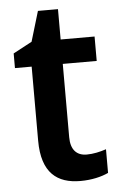

<svg xmlns="http://www.w3.org/2000/svg" viewBox="-50 -697 466 744"><g transform="rotate(-5 183.0 -325.5)"><path d="M266 -90C227 -90 204 -114 204 -163V-448H336V-543H204V-661H126L91 -544L18 -505V-448H83V-160C83 -34 143 10 233 10C276 10 315 1 342 -12V-104C318 -96 292 -90 266 -90Z"/></g></svg>

Font: Noto Sans Arabic SemCond SemBd
Style: Regular
Weight: 600
Width: 4
Designer: Monotype Design Team, Nadine Chahine, Nizar Qandah and Khaled Hosny
Foundry: Monotype Imaging Inc.
Version: Version 2.012